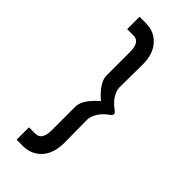

<svg xmlns="http://www.w3.org/2000/svg" viewBox="-210 -657 690 690"><g transform="rotate(45 135.5 -311.5)"><path d="M160.2 -311.1Q109.4 -355 109.4 -390.2V-509.8Q109.4 -560.6 76.7 -560.6H44V-623.5H76.7Q119.2 -623.5 146.5 -593.3Q173.4 -563.5 173.4 -510.8L172.4 -393.6Q172.4 -383.8 176.3 -373.8Q180.2 -363.8 186.5 -354.3Q192.9 -344.8 201.7 -336.5Q210.5 -328.2 219.7 -321.8Q226.6 -317.9 226.6 -311.1Q226.6 -304.3 219.7 -300.4Q210.5 -294 201.7 -285.7Q192.9 -277.4 186.5 -267.9Q180.2 -258.4 176.3 -248.4Q172.4 -238.4 172.4 -228.6L173.4 -111.4Q173.4 -58.7 146.5 -28.9Q119.2 1.4 76.7 1.4H44V-61.6H76.7Q109.4 -61.6 109.4 -112.4V-232Q109.4 -267.2 160.2 -311.1Z"/></g></svg>

Font: DimaRavanNevis
Style: regular
Weight: 400
Designer: R.Balvardi
Foundry: Dima Software Group
Version: Version 1.00;May 26, 2019;FontCreator 11.5.0.2427 64-bit